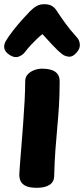

<svg xmlns="http://www.w3.org/2000/svg" viewBox="-40 -879 400 914"><path d="M79.9 -491.7Q79.9 -511.9 92.2 -525.2Q104.6 -538.4 123.2 -545.3Q141.9 -552.1 159.9 -552.1Q202.2 -552.1 223.1 -537.1Q244 -522 244 -492.4Q244 -424.3 240.4 -370.7Q236.9 -317 232.3 -267.6Q227.8 -218.1 223.7 -163.9Q219.7 -109.8 217.9 -40.4Q217.1 -12.1 195.2 1.4Q173.2 15 135.3 15Q100 15 81.7 5.7Q63.4 -3.7 57.6 -17.9Q51.8 -32.1 51.8 -47.1Q51.8 -56.1 54.6 -91.3Q57.3 -126.6 61.4 -177.5Q65.4 -228.4 69.9 -286.1Q74.3 -343.8 77.1 -397.7Q79.9 -451.6 79.9 -491.7ZM78.8 -631.2Q68 -616.4 48.4 -609.3Q28.8 -602.1 5.2 -617.7Q-16.4 -632.3 -19.5 -649.2Q-22.6 -666 -12 -684.4Q1.4 -706.7 22.8 -734.1Q44.2 -761.6 66.6 -786.5Q88.9 -811.4 103.2 -825.8Q120.4 -842.8 135.5 -850.9Q150.6 -859 171.4 -859Q194.1 -859 208.3 -850Q222.4 -841 232.6 -823.8Q245.4 -803.7 269.9 -769.8Q294.3 -735.9 326 -701.2Q338.6 -687.7 340.1 -667.2Q341.6 -646.8 323.6 -627.8Q305.9 -607.3 287.7 -609.2Q269.4 -611 256.7 -620.7Q234.3 -638.1 209.1 -665.4Q183.8 -692.8 162 -716.6Q150.6 -707.9 135.9 -694Q121.2 -680.1 106.4 -664.1Q91.6 -648 78.8 -631.2Z"/></svg>

Font: Playpen Sans Deva
Style: Regular
Weight: 400
Designer: Pooja Saxena, Gunjan Panchal, Laura Meseguer, Veronika Burian, José Scaglione
Foundry: TypeTogether
Version: Version 2.000